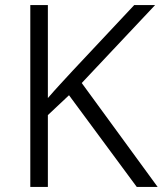

<svg xmlns="http://www.w3.org/2000/svg" viewBox="-20 -734 639 754"><path d="M599 0 301 -408 589 -714H507L266 -457C233 -421 199 -385 168 -349V-714H99V0H168V-282L251 -360L517 0Z"/></svg>

Font: Noto Sans Thaana Light
Style: Regular
Weight: 300
Designer: David Williams
Foundry: Google Inc.
Version: Version 3.001